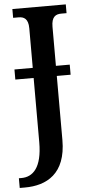

<svg xmlns="http://www.w3.org/2000/svg" viewBox="-77 -749 476 1024"><g transform="rotate(-5 161.5 -237.0)"><path d="M235 5V-338H309V-392H235V-601C235 -656 259 -667 288 -667H316V-714H30V-667H59C87 -667 111 -656 111 -604V-392H13V-338H111V6C111 144 60 188 0 188H-14V240H14C130 240 235 186 235 5Z"/></g></svg>

Font: Noto Serif Condensed Semi
Style: Regular
Weight: 600
Width: 3
Designer: Monotype Design Team
Foundry: Monotype Imaging Inc.
Version: Version 1.002